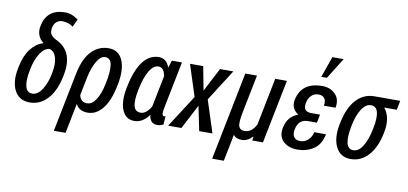

<svg xmlns="http://www.w3.org/2000/svg" viewBox="-85 -1073 3333 1567"><g transform="rotate(10 1582.0 -290.0)"><path d="M195.3 -64.9Q240.2 -64.9 274.9 -117.7Q309.6 -170.4 325.7 -251L328.1 -263.7Q341.8 -335.9 328.1 -385.7Q314.5 -435.5 274.4 -447.8Q232.4 -447.8 197.3 -394.5Q162.1 -341.3 146.5 -263.7L144 -251Q126 -163.1 138.7 -114.3Q150.4 -65.4 195.3 -64.9ZM335 -689.5Q308.6 -689.5 288.1 -671.9Q267.6 -654.3 261.7 -624Q255.9 -593.8 264.6 -572.8Q273.4 -551.8 310.1 -532.2Q463.4 -462.9 423.8 -261.7L421.4 -249Q396.5 -125 335 -57.6Q273.4 9.8 186.5 9.8Q99.6 9.8 61.5 -62.5Q23.4 -134.8 46.4 -247.1L48.8 -259.8Q67.4 -354.5 110.8 -411.1Q154.3 -467.8 210 -483.9L212.4 -489.3Q183.6 -510.7 170.9 -544.9Q158.2 -579.1 167 -620.6Q195.3 -764.6 348.1 -764.6Q403.8 -764.6 455.6 -724.1L425.8 -660.2Q386.2 -689.5 335 -689.5Z M730 -461.9Q693.4 -461.9 662.1 -407.2Q630.9 -352.5 616.2 -281.7L584 -121.6Q595.7 -64.9 649.4 -64.9Q691.9 -64.9 723.6 -114.7Q755.4 -164.6 772 -247.6L774.4 -257.8Q793.9 -356.4 785.2 -409.2Q776.4 -461.9 730 -461.9ZM569.8 -43.5H568.4L519.5 203.1H422.4L520 -285.6H521L520.5 -287.6Q545.9 -415 605.5 -476.6Q665 -538.1 747.1 -538.1Q830.1 -538.1 863.3 -461.9Q896.5 -385.7 871.1 -257.8L868.7 -247.6Q843.8 -121.1 791 -55.7Q738.3 9.8 668 9.8Q597.7 9.8 569.8 -43.5Z M1093.8 -64.9Q1140.6 -64.9 1179.7 -133.3Q1179.7 -138.7 1182.1 -147.5L1231 -391.1Q1219.7 -461.9 1173.3 -461.9Q1130.9 -461.9 1097.7 -405.3Q1064.5 -348.6 1046.4 -257.8L1043.9 -247.6Q1025.4 -157.2 1036.1 -111.3Q1046.9 -65.4 1093.8 -64.9ZM1164.1 -538.1Q1226.1 -538.1 1251.5 -468.3H1252.9L1272 -527.8H1355.5L1279.3 -147.5Q1269.5 -99.6 1272.9 -84.5Q1276.4 -69.3 1290 -69.3Q1294.9 -69.3 1299.8 -72.3L1294.9 -2.9Q1271 10.3 1244.6 10.3Q1183.1 10.3 1175.8 -62Q1124 10.3 1053.2 10.3Q982.4 9.8 953.1 -60.5Q923.8 -130.9 947.3 -247.6L949.7 -257.8Q977.1 -395.5 1031.2 -466.8Q1085.4 -538.1 1164.1 -538.1Z M1568.4 -334H1569.8L1670.9 -528.3H1781.2L1614.7 -267.6L1701.2 0H1591.3L1549.8 -200.7H1548.3L1443.8 0H1334L1505.9 -267.6L1421.9 -528.3H1531.2Z M2049.8 -135.3 2128.4 -528.3H2225.1L2119.6 0H2030.8L2035.2 -33.2L2034.2 -33.7Q1993.2 10.3 1944.8 10.3Q1896.5 10.3 1875.5 -20L1831.1 203.1H1734.4L1880.4 -528.3H1977.1L1916 -222.7Q1896 -124 1906.7 -94.7Q1918.5 -65.4 1951.7 -65.4Q1984.9 -65.4 2008.3 -83Q2031.7 -100.6 2049.8 -135.3Z M2451.7 -234.9Q2373.5 -234.9 2356.4 -149.9Q2348.1 -108.9 2364.3 -85.9Q2379.9 -63 2417 -63Q2454.1 -63 2481.9 -89.4Q2509.8 -115.7 2517.6 -154.3H2614.7Q2597.7 -67.4 2540 -29.3Q2482.4 8.8 2407.2 9.3Q2332 9.8 2288.1 -32.2Q2244.1 -74.2 2259.3 -147.5Q2279.3 -243.7 2364.7 -272.9Q2334.5 -291 2320.8 -320.3Q2307.1 -349.6 2314.5 -385.3Q2344.7 -537.1 2517.6 -537.1Q2585 -537.1 2626.5 -494.1Q2668 -451.2 2653.8 -381.3H2557.1Q2564.9 -420.9 2548.8 -442.4Q2533.2 -463.9 2499 -463.9Q2464.8 -463.9 2440.4 -440.4Q2416 -417 2409.2 -379.9Q2394 -303.7 2465.3 -303.7H2539.1L2535.2 -285.2H2535.6L2532.7 -271.5L2529.3 -253.4H2528.8L2525.4 -234.9ZM2556.6 -783.2H2650.4L2542 -609.4H2495.6Z M2807.6 -256.8Q2769.5 -64.9 2856.4 -64.9Q2901.4 -64.9 2934.1 -119.1Q2967.3 -173.3 2983.9 -256.8L2986.8 -270Q3022.9 -451.7 2936 -451.7Q2892.6 -451.7 2859.4 -399.9Q2826.2 -348.1 2810.5 -270ZM2710.9 -256.8 2713.9 -270Q2738.3 -393.6 2799.8 -460.9Q2861.3 -528.3 2951.2 -528.3H3164.1L3148.9 -451.7H3044.9Q3104.5 -377.9 3080.1 -254.9L3077.6 -242.2Q3054.2 -125 2993.2 -57.6Q2932.1 9.8 2846.7 9.8Q2761.2 9.8 2724.1 -64.5Q2687 -138.7 2710.9 -256.8Z"/></g></svg>

Font: RobotoCondensed-Italic
Style: Italic
Weight: 400
Designer: Google
Version: Version 1.200311; 2013